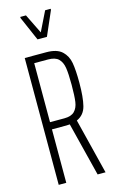

<svg xmlns="http://www.w3.org/2000/svg" viewBox="-136 -954 604 1006"><g transform="rotate(-15 166.5 -451.0)"><path d="M262 0 189 -291Q183 -290 170 -290H92V0H51V-688H168Q225 -688 252.5 -662.5Q280 -637 287 -597Q294 -557 294 -489Q294 -410 282.5 -364.5Q271 -319 230 -301L305 0ZM252 -489Q252 -549 247 -581Q242 -613 224 -631Q206 -649 167 -649H92V-329H170Q207 -329 225 -347Q243 -365 247.5 -397Q252 -429 252 -489ZM141 -765 84 -896V-902H115L167 -796L219 -902H249V-896L192 -765Z"/></g></svg>

Font: Saira Ultra Condensed ExLight
Style: Regular
Weight: 200
Width: 1
Designer: Hector Gatti with collaboration of the Omnibus-Type team
Foundry: Omnibus-Type
Version: Version 1.001; ttfautohint (v1.8)